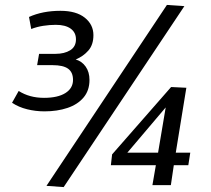

<svg xmlns="http://www.w3.org/2000/svg" viewBox="-20 -753 857 781"><path d="M29 -335 56 -383Q100 -355 159 -355Q215 -355 246 -374.5Q277 -394 277 -428Q277 -459 257 -473.5Q237 -488 194 -488H131L139 -534H206Q242 -534 265.5 -548.5Q289 -563 289 -593Q289 -621 267.5 -636.5Q246 -652 207 -652Q182 -652 156 -648Q130 -644 107 -635L98 -684Q153 -709 226 -709Q290 -709 325 -681Q360 -653 360 -610Q360 -571 339.5 -547.5Q319 -524 288 -511Q313 -504 328.5 -482Q344 -460 344 -428Q344 -385 320 -356.5Q296 -328 254.5 -314Q213 -300 161 -300Q125 -300 90.5 -308.5Q56 -317 29 -335ZM239 8 169 3 659 -733 730 -728ZM431 -81 436 -125 676 -399 738 -396 695 -132H754L746 -81H687L675 0H600L614 -81ZM498 -132H623L654 -316Z"/></svg>

Font: Georama Medium
Style: Italic
Weight: 500
Italic angle: -9°
Designer: Jean-Baptiste Levee
Foundry: Production Type
Version: Version 1.000